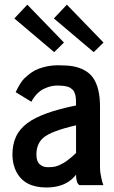

<svg xmlns="http://www.w3.org/2000/svg" viewBox="-20 -807 498 837"><path d="M214.8 -726.6 271.5 -786.6 431.2 -621.6 388.7 -579.6ZM42.5 -726.6 99.1 -786.6 258.8 -621.6 216.3 -579.6ZM138.7 -132.8Q138.7 -104 152.8 -91.1Q167 -78.1 188 -78.1Q209 -78.1 219.5 -80.6Q230 -83 240.2 -87.9L258.3 -97.2Q266.1 -101.6 275.9 -109.4L290 -120.6Q293.9 -124 302.7 -131.8L311.5 -140.1V-260.7Q202.1 -235.4 168.5 -206.1Q138.7 -179.7 138.7 -132.8ZM326.2 0Q311.5 -8.8 311.5 -45.4L302.2 -34.7Q260.3 10.3 182.1 10.3Q87.4 10.3 52.2 -56.6Q34.2 -89.8 34.2 -133.3Q34.2 -176.8 49.6 -210.7Q64.9 -244.6 99.6 -270.5Q162.6 -317.4 311.5 -347.2Q311.5 -381.8 309.3 -389.6Q307.1 -397.5 304.4 -404.3Q301.8 -411.1 297.9 -414.8Q293.9 -418.5 288.1 -422.9Q282.2 -427.2 274.4 -429.2Q255.4 -434.1 232.2 -434.1Q209 -434.1 188.7 -427Q168.5 -419.9 156.5 -411.1Q144.5 -402.3 134.8 -390.6Q122.1 -375 116.7 -363.3L48.3 -405.3Q69.8 -449.7 85.4 -464.6Q101.1 -479.5 116.2 -490.2Q131.3 -501 148.4 -507.3Q189.5 -522.5 231.9 -522.5Q274.4 -522.5 299.6 -517.8Q324.7 -513.2 347.4 -501.2Q370.1 -489.3 384.8 -469.2Q416 -425.8 416 -342.3V-72.8Q416 -59.1 421.1 -34.2Q426.3 -9.3 430.7 0Z"/></svg>

Font: News Cycle
Style: Bold
Weight: 700
Version: Version 0.5.1